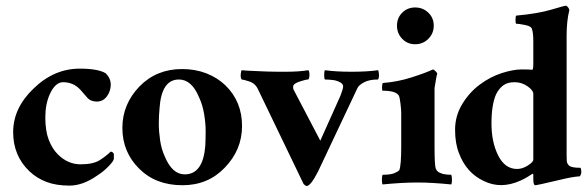

<svg xmlns="http://www.w3.org/2000/svg" viewBox="-20 -631 2021 661"><path d="M361.3 -109.3Q372 -106.7 372 -98.7V-85.3Q372 -77.3 354 -58.7Q336 -40 314.7 -26.7Q265.3 8 219.3 8Q173.3 8 140 -4.7Q106.7 -17.3 81.3 -41.3Q25.3 -94.7 25.3 -176Q25.3 -258.7 94.7 -325.3Q165.3 -394.7 254.7 -394.7Q317.3 -394.7 344 -378.7Q361.3 -361.3 361.3 -339.3Q361.3 -317.3 348 -299.3Q334.7 -281.3 313.3 -281.3Q292 -281.3 280 -295.3Q268 -309.3 257.3 -321.3Q233.3 -348 197.3 -348Q170.7 -348 152 -308Q136 -273.3 136 -226.7Q136 -180 148 -149.3Q160 -118.7 178.7 -100Q213.3 -65.3 257.3 -65.3Q301.3 -65.3 324 -80Q346.7 -94.7 361.3 -109.3Z M596 -357.3Q536 -357.3 529.3 -258.7Q526.7 -232 526.7 -205.3Q526.7 -178.7 531.3 -147.3Q536 -116 548 -90.7Q573.3 -30.7 616 -30.7Q678.7 -30.7 686.7 -128Q688 -153.3 688 -180Q688 -206.7 682.7 -238.7Q677.3 -270.7 665.3 -296Q640 -357.3 596 -357.3ZM606.7 -393.3Q652 -393.3 690 -378.7Q728 -364 756 -337.3Q813.3 -281.3 813.3 -197.3Q813.3 -114.7 753.3 -53.3Q696 6.7 608 6.7Q516 6.7 458.7 -50.7Q401.3 -108 401.3 -190.7Q401.3 -272 460 -333.3Q518.7 -393.3 606.7 -393.3Z M1098.7 -389.3Q1136 -384 1190 -384Q1244 -384 1281.3 -389.3Q1284 -386.7 1284.7 -374.7Q1285.3 -362.7 1281.3 -357.3Q1250.7 -357.3 1232.7 -347.3Q1214.7 -337.3 1210.7 -328L1074.7 -40Q1049.3 9.3 1036 9.3Q1032 9.3 1025.3 2.7L868 -324Q858.7 -344 838 -350.7Q817.3 -357.3 812 -357.3Q808 -362.7 808.7 -374Q809.3 -385.3 812 -389.3Q821.3 -388 852.7 -386.7Q884 -385.3 900.7 -384.7Q917.3 -384 963.3 -384Q1009.3 -384 1041.3 -389.3Q1045.3 -386.7 1045.3 -374Q1045.3 -361.3 1041.3 -357.3Q1033.3 -357.3 1017.3 -352Q989.3 -344 989.3 -333.3V-328Q989.3 -324 992 -320L1082.7 -146.7L1152 -301.3Q1161.3 -325.3 1161.3 -333.3Q1161.3 -341.3 1152.7 -346.7Q1144 -352 1132 -354.7Q1113.3 -357.3 1098.7 -357.3Q1096 -360 1096 -372.7Q1096 -385.3 1098.7 -389.3Z M1485.3 -377.3Q1482.7 -370.7 1476 -328V-128Q1476 -61.3 1480 -51.3Q1484 -41.3 1490.7 -38Q1497.3 -34.7 1505.3 -32Q1518.7 -29.3 1533.3 -29.3Q1536 -24 1536 -12Q1536 0 1533.3 4Q1466.7 -2.7 1418.7 -2.7Q1364 -2.7 1297.3 4Q1294.7 0 1294.7 -12Q1294.7 -24 1297.3 -29.3Q1325.3 -29.3 1338.7 -35.3Q1352 -41.3 1354.7 -45.3Q1361.3 -61.3 1361.3 -128V-242.7Q1361.3 -253.3 1358.7 -274.7Q1356 -296 1353.3 -301.3Q1344 -318.7 1297.3 -318.7Q1294.7 -320 1295.3 -332.7Q1296 -345.3 1298.7 -345.3Q1349.3 -349.3 1397.3 -364.7Q1445.3 -380 1470.7 -392Q1474.7 -390.7 1480 -385.3Q1485.3 -380 1485.3 -377.3ZM1346.7 -542.7Q1346.7 -569.3 1364.7 -587.3Q1382.7 -605.3 1409.3 -605.3Q1436 -605.3 1454.7 -587.3Q1473.3 -569.3 1473.3 -542.7Q1473.3 -516 1454.7 -497.3Q1436 -478.7 1409.3 -478.7Q1382.7 -478.7 1364.7 -497.3Q1346.7 -516 1346.7 -542.7Z M1816 -14.7V-29.3Q1816 -34.7 1812 -32Q1808 -29.3 1797.3 -22.7Q1786.7 -16 1772 -9.3Q1704 21.3 1645.3 -8Q1585.3 -36 1560 -104Q1546.7 -137.3 1546.7 -184.7Q1546.7 -232 1571.3 -272.7Q1596 -313.3 1632 -340Q1668 -366.7 1707.3 -379.3Q1746.7 -392 1776 -392Q1805.3 -392 1812 -390.7Q1816 -390.7 1816 -410.7V-490.7Q1816 -518.7 1810.7 -533.3Q1806.7 -541.3 1786 -545.3Q1765.3 -549.3 1757.3 -549.3Q1754.7 -549.3 1754.7 -562Q1754.7 -574.7 1757.3 -577.3Q1832 -584 1878.7 -598Q1925.3 -612 1928.7 -611.3Q1932 -610.7 1936 -605.3Q1940 -600 1940 -596Q1930.7 -558.7 1930.7 -508V-94.7Q1930.7 -84 1931.3 -76Q1932 -68 1938.7 -61.3Q1946.7 -53.3 1978.7 -53.3Q1981.3 -48 1981.3 -39.3Q1981.3 -30.7 1976 -24Q1952 -22.7 1908 -12Q1829.3 6.7 1822.7 6.7Q1816 6.7 1816 -14.7ZM1760 -49.3Q1778.7 -49.3 1797.3 -61.3Q1816 -73.3 1816 -81.3V-308Q1816 -320 1796 -334Q1776 -348 1751.3 -348Q1726.7 -348 1712 -336.7Q1697.3 -325.3 1688 -306.7Q1672 -270.7 1672 -206Q1672 -141.3 1695.3 -95.3Q1718.7 -49.3 1760 -49.3Z"/></svg>

Font: Ramaraja
Style: Regular
Weight: 400
Designer: Appaji Ambarisha Darbha
Foundry: Andhrapradesh Society for Knowledge Networks
Version: Version 1.0.4; ttfautohint (v1.2.25-373a) -l 7 -r 28 -G 50 -